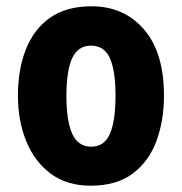

<svg xmlns="http://www.w3.org/2000/svg" viewBox="-20 -580 579 610"><path d="M501 -276Q501 -197 477 -132Q453 -67 401.5 -28.5Q350 10 268 10Q193 10 141.5 -28Q90 -66 63.5 -131Q37 -196 37 -276Q37 -360 62.5 -424Q88 -488 139.5 -524Q191 -560 271 -560Q374 -560 437.5 -486.5Q501 -413 501 -276ZM191 -275Q191 -196 209.5 -155Q228 -114 270 -114Q311 -114 329 -154.5Q347 -195 347 -276Q347 -356 329 -395.5Q311 -435 269 -435Q228 -435 209.5 -395.5Q191 -356 191 -275Z"/></svg>

Font: Noto Sans Ethiopic Condensed ExtraBold
Style: Regular
Weight: 800
Width: 3
Designer: Monotype Design Team
Foundry: Monotype Imaging Inc.
Version: Version 2.102; ttfautohint (v1.8.4.7-5d5b)